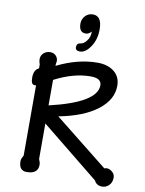

<svg xmlns="http://www.w3.org/2000/svg" viewBox="-108 -1101 889 1180"><g transform="rotate(10 337.0 -511.0)"><path d="M92.3 -62.6Q92.3 -75.4 105.6 -98.5V-537.4Q102.6 -535.9 96.4 -535.9Q73.8 -535.9 73.8 -578.5Q73.8 -629.7 105.6 -642.6V-666.7Q99 -685.1 99 -699Q99 -723.1 116.9 -738.5Q133.8 -752.8 157.4 -752.8Q182.1 -752.8 195.9 -734.4Q210.8 -714.9 202.6 -687.2V-675.4Q331.8 -739.5 454.9 -739.5Q518.5 -739.5 557.9 -708.2Q597.9 -676.4 597.9 -620.5Q597.9 -533.8 513.8 -468.7Q428.7 -402.6 273.3 -372.8L607.2 -107.2Q630.8 -116.4 653.3 -99Q673.8 -83.6 673.8 -61Q673.8 -29.7 654.4 -11.3Q636.9 5.6 612.3 5.6Q577.9 5.6 563.6 -24.1L202.6 -315.9V-94.4Q211.8 -73.8 211.8 -59Q211.8 -2.1 140.5 -2.1Q92.3 -2.1 92.3 -61ZM202.6 -428.7Q494.9 -496.9 494.9 -605.1Q494.9 -649.2 427.7 -649.2Q320.5 -649.2 202.6 -587.7ZM430.8 -942.1Q430.8 -876.9 397.4 -830.3Q367.7 -788.2 334.4 -788.2Q306.2 -788.2 306.2 -810.3Q306.2 -835.9 330.3 -837.9Q349.7 -840 366.7 -862.1Q387.2 -887.7 385.6 -922.1Q369.7 -903.1 349.7 -903.1Q308.2 -903.1 308.2 -958.5Q308.2 -984.1 325.6 -1004.6Q344.6 -1026.7 374.9 -1026.7Q430.8 -1026.7 430.8 -943.1Z"/></g></svg>

Font: Myanmar Handwriting
Style: Regular
Weight: 400
Designer: Khon Soe Zaw Thu
Foundry: PaOh Unicode khonsoezawthu@gmail.com and @hotmail.com
Version: Version 1.30 November 9, 2016